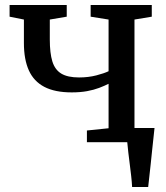

<svg xmlns="http://www.w3.org/2000/svg" viewBox="-20 -571 668 771"><path d="M510.5 180Q509.5 159.5 506.8 135.8Q504 112 501 87.8Q498 63.5 495.2 40.8Q492.5 18 491 0L446.5 -57H600.5Q598.5 -37 595.8 -13.2Q593 10.5 590.5 36.2Q588 62 585.2 87.5Q582.5 113 579.8 136.8Q577 160.5 575 180ZM329 0V-47L416 -56V-234.5Q400 -226.5 378.5 -218.2Q357 -210 329.8 -205Q302.5 -200 268 -200Q200.5 -200 158 -222.2Q115.5 -244.5 95.8 -288.5Q76 -332.5 76 -398V-492.5L18.5 -504V-551H248V-504L180 -492.5V-412Q180 -358 190.2 -324.5Q200.5 -291 226 -275.5Q251.5 -260 297.5 -260Q334.5 -260 366.5 -268.2Q398.5 -276.5 416 -285V-492.5L344 -504V-551H589.5V-504L520 -492.5V-56L591.5 -47V0Z"/></svg>

Font: Merriweather 28pt
Style: Regular
Weight: 400
Version: Version 2.100